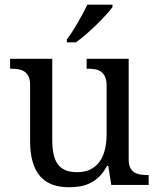

<svg xmlns="http://www.w3.org/2000/svg" viewBox="-20 -786 675 816"><path d="M526.9 -108.9Q526.9 -86.9 533.4 -73.5Q540 -60.1 551.3 -53.2Q562.5 -46.4 577.4 -44.2Q592.3 -42 608.9 -42H611.8V0H453.1L439.9 -81.1H435.1Q419.9 -52.7 401.6 -35.2Q383.3 -17.6 362.8 -7.6Q342.3 2.4 319.8 6.1Q297.4 9.8 272.9 9.8Q233.4 9.8 202.6 -1.5Q171.9 -12.7 150.9 -36.6Q129.9 -60.5 118.9 -97.7Q107.9 -134.8 107.9 -186V-425.8Q107.9 -447.8 101.3 -461.2Q94.7 -474.6 83.5 -481.9Q72.3 -489.3 57.4 -491.7Q42.5 -494.1 25.9 -494.1H22.9V-536.1H202.1V-190.9Q202.1 -158.2 207.3 -132.8Q212.4 -107.4 224.4 -89.8Q236.3 -72.3 256.6 -63.2Q276.9 -54.2 307.1 -54.2Q340.3 -54.2 364 -65.9Q387.7 -77.6 403.1 -98.9Q418.5 -120.1 425.8 -149.9Q433.1 -179.7 433.1 -215.8V-421.9Q433.1 -445.3 426.5 -459.7Q419.9 -474.1 408.9 -481.7Q397.9 -489.3 383.1 -491.7Q368.2 -494.1 351.1 -494.1H348.1V-536.1H526.9ZM264.2 -619.1Q275.4 -633.3 287.4 -651.9Q299.3 -670.4 310.8 -690.2Q322.3 -710 332.8 -729.7Q343.3 -749.5 351.1 -766.1H458V-755.9Q448.7 -742.7 430.7 -722.9Q412.6 -703.1 390.6 -681.6Q368.7 -660.2 345.5 -639.9Q322.3 -619.6 302.2 -606H264.2Z"/></svg>

Font: Noto Serif
Style: Regular
Weight: 400
Designer: Monotype Design team
Foundry: Monotype Imaging Inc.
Version: Version 1.02